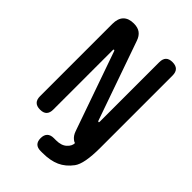

<svg xmlns="http://www.w3.org/2000/svg" viewBox="-266 -846 1131 1131"><g transform="rotate(45 300.0 -280.0)"><path d="M67 -648Q67 -694 89.5 -717Q112 -740 155 -740Q189 -740 209 -725Q229 -710 239 -681L412 -188Q413 -185 414.5 -183.5Q416 -182 418 -182Q420 -182 421 -183.5Q422 -185 422 -188V-684Q422 -712 435.5 -726Q449 -740 477 -740Q505 -740 519 -726Q533 -712 533 -684V-81Q533 51 500 95.5Q467 140 422.5 160Q378 180 313 180H298Q271 180 257.5 166.5Q244 153 244 126Q244 99 258 85Q272 71 299 71H317Q362 71 385 49Q408 28 408 4Q398 1 391 -5Q371 -20 361 -49L188 -542Q187 -545 185.5 -546.5Q184 -548 182 -548Q180 -548 179 -546.5Q178 -545 178 -542V-46Q178 -18 164.5 -4Q151 10 123 10Q95 10 81 -4Q67 -18 67 -46Z"/></g></svg>

Font: Maple Mono SemiBold
Style: Regular
Weight: 600
Monospace: yes
Designer: subframe7536
Version: Version 7.000